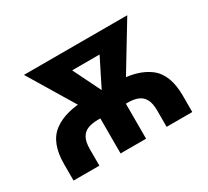

<svg xmlns="http://www.w3.org/2000/svg" viewBox="-114 -723 975 901"><g transform="rotate(-30 373.5 -273.0)"><path d="M51.6 0V-89.1Q51.6 -204.6 115.5 -252.5Q179.3 -300.3 292.6 -300.3H454.7Q567 -300.3 630.9 -252.5Q694.9 -204.6 694.9 -89.1V0H555.9V-89.1Q555.9 -126.8 544.4 -148.7Q533 -170.6 510.4 -180.2Q487.9 -189.8 454.7 -189.8H292.6Q261.8 -189.8 239.1 -181.3Q216.5 -172.9 204 -151.1Q191.5 -129.4 191.5 -89.1V0ZM306.3 0V-251.4H444.6V0ZM309.6 -194.6 97.9 -545.9H257.9L407.4 -242.3L392.1 -194.6ZM363.4 -194.6 350 -245.2 500.4 -545.9H657.8L444.8 -194.6ZM192.7 -451.3V-545.9H579.4V-451.3Z"/></g></svg>

Font: Inter Variable LoSnoCo
Style: Regular
Weight: 400
Designer: Rasmus Andersson
Foundry: rsms
Version: Version 4.000;git-a52131595; featfreeze: case,dlig,ss01,ss02